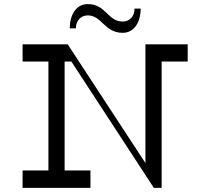

<svg xmlns="http://www.w3.org/2000/svg" viewBox="-20 -916 1005 936"><path d="M408 -841C477 -841 489 -756 578 -756C637 -756 666 -813 666 -874H636C636 -836 612 -811 578 -811C505 -811 497 -896 408 -896C349 -896 320 -840 320 -778H350C350 -815 374 -841 408 -841ZM895 -700H689V-121L310 -700H90V-616H216V-85H90V0H421V-85H295V-616H328L730 0H768V-616H895Z"/></svg>

Font: Space Cowgirl
Style: Regular
Weight: 400
Designer: Valery Marier
Foundry: Valery Marier
Version: Version 1.000;hotconv 1.0.109;makeotfexe 2.5.65596